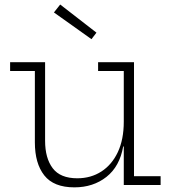

<svg xmlns="http://www.w3.org/2000/svg" viewBox="-20 -796 740 826"><path d="M239 -776.5 395 -655.5 373.5 -627.5 212 -742.5ZM512.5 -490.5H402V-528.5H556.5V-38H671V0H512.5ZM174 -528.5V-190.5Q174 -115.5 206.8 -72.2Q239.5 -29 312.5 -29Q371 -29 416.2 -58.2Q461.5 -87.5 487 -141.8Q512.5 -196 512.5 -272.5L525 -166H510Q495 -80 438 -35Q381 10 300 10Q211 10 170.5 -41.5Q130 -93 130 -183.5V-490.5H23.5V-528.5Z"/></svg>

Font: Hepta Slab Light
Style: Regular
Weight: 300
Designer: Michael LaGattuta
Foundry: Michael LaGattuta
Version: Version 1.102